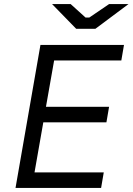

<svg xmlns="http://www.w3.org/2000/svg" viewBox="-20 -920 649 940"><path d="M56 0H475L488 -76H149L192 -321H501L514 -397H205L245 -624H574L587 -700H178ZM353 -779H447L609 -900H514L417 -834H399L326 -900H235Z"/></svg>

Font: Fixel Display 20240404
Style: Italic
Weight: 400
Italic angle: -10°
Designer: AlfaBravo + MacPaw
Foundry: Kyrylo Tkachov, Marchela Mozhyna, Serhii Makarenko, Maria Weinstein, Zakhar Kryvoshyya
Version: Version 1.211;Glyphs 3.2 (3225)